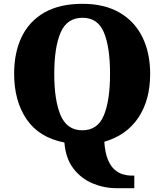

<svg xmlns="http://www.w3.org/2000/svg" viewBox="-20 -745 860 1005"><path d="M590 240Q525 240 465 215Q405 190 364.5 137.5Q324 85 317 1Q184 -25 119 -121Q54 -217 54 -359Q54 -470 93.5 -552Q133 -634 212.5 -679.5Q292 -725 412 -725Q526 -725 605 -679.5Q684 -634 725 -551.5Q766 -469 766 -358Q766 -222 704.5 -129.5Q643 -37 526 -3Q530 55 544.5 90Q559 125 580 143Q601 161 623.5 167.5Q646 174 667 174H683V240ZM411 -63Q491 -63 523.5 -141Q556 -219 556 -358Q556 -498 524 -575Q492 -652 412 -652Q331 -652 297.5 -575Q264 -498 264 -358Q264 -219 297.5 -141Q331 -63 411 -63Z"/></svg>

Font: Noto Serif Black
Style: Regular
Weight: 900
Designer: Monotype Design Team
Foundry: Monotype Imaging Inc.
Version: Version 2.014; ttfautohint (v1.8.4.7-5d5b)